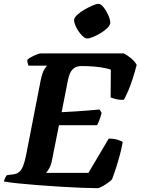

<svg xmlns="http://www.w3.org/2000/svg" viewBox="-31 -983 734 1003"><path d="M478 0Q448 0 397.5 -2Q347 -4 288 -7.5Q229 -11 170.5 -15.5Q112 -20 64 -25Q16 -30 -11 -35Q-8 -45 -3.5 -54.5Q1 -64 5 -68L37 -72Q57 -74 69.5 -85Q82 -96 90.5 -118Q99 -140 106 -176L181 -561Q190 -605 201.5 -622Q213 -639 215 -640H118Q116 -646 113.5 -653Q111 -660 112 -671Q119 -678 133 -685.5Q147 -693 161.5 -698.5Q176 -704 182 -704H615Q631 -697 652 -680Q673 -663 683 -644Q673 -605 661 -568.5Q649 -532 637 -504.5Q625 -477 616 -462Q597 -460 576.5 -465Q556 -470 547 -474L548 -619Q539 -623 517 -627.5Q495 -632 464 -635Q433 -638 395 -638Q371 -638 356.5 -627.5Q342 -617 334.5 -599.5Q327 -582 323 -560L291 -397Q331 -399 363.5 -401Q396 -403 426.5 -405.5Q457 -408 489 -411L500 -393Q494 -370 487.5 -354Q481 -338 476 -329H277L241 -148Q236 -121 226.5 -104.5Q217 -88 210 -80H431L537 -259Q563 -259 583 -253Q603 -247 610 -241Q604 -205 593.5 -167.5Q583 -130 572.5 -98Q562 -66 554 -46Q547 -38 531.5 -27Q516 -16 501 -8Q486 0 478 0ZM424 -782Q412 -782 395.5 -799.5Q379 -817 367.5 -840Q356 -863 356 -878Q356 -890 371.5 -904.5Q387 -919 409 -932Q431 -945 452 -954Q473 -963 483 -963Q496 -963 510.5 -944.5Q525 -926 535 -903Q545 -880 545 -865Q545 -852 530.5 -837.5Q516 -823 495.5 -810.5Q475 -798 455.5 -790Q436 -782 424 -782Z"/></svg>

Font: Texturina 12pt ExtraBold
Style: Italic
Weight: 800
Italic angle: -11°
Designer: Guillermo Torres Carreño
Foundry: Omnibus-Type
Version: Version 1.002